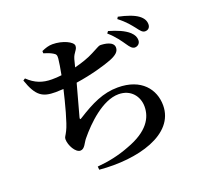

<svg xmlns="http://www.w3.org/2000/svg" viewBox="-145 -989 1290 1214"><g transform="rotate(-20 500.0 -382.5)"><path d="M755 -638C771 -614 783 -600 800 -599C821 -599 837 -614 837 -635C837 -655 830 -672 809 -692C778 -720 731 -739 676 -755L666 -742C712 -702 736 -665 755 -638ZM848 -714C867 -689 878 -673 897 -673C918 -673 931 -687 931 -708C931 -731 921 -751 896 -770C868 -791 822 -807 765 -819L757 -806C809 -766 829 -737 848 -714ZM243 -763C269 -755 287 -748 302 -739C319 -729 323 -723 321 -699C319 -675 312 -636 304 -593C282 -590 260 -589 239 -589C176 -589 128 -607 80 -653L66 -644C106 -527 147 -505 233 -505L286 -507C266 -421 233 -294 211 -252C197 -223 189 -219 189 -204C189 -162 222 -104 254 -104C284 -104 294 -143 314 -166C378 -244 493 -357 601 -357C684 -357 730 -296 730 -228C730 -153 687 -74 540 -21C471 6 397 22 322 28L324 50C578 73 843 2 843 -195C843 -302 770 -399 611 -399C512 -399 431 -359 331 -296C319 -288 317 -291 320 -304L378 -516C486 -532 579 -560 623 -577C668 -595 688 -613 688 -640C688 -681 626 -688 598 -688C589 -688 573 -677 533 -657C501 -640 454 -623 402 -610L415 -661C427 -703 451 -710 451 -738C451 -765 384 -797 317 -797C292 -797 270 -790 243 -778Z"/></g></svg>

Font: Noto Serif CJK HK
Style: Bold
Weight: 700
Designer: Ryoko NISHIZUKA 西塚涼子 (kana & ideographs); Frank Grießhammer (Latin, Greek & Cyrillic); Wenlong ZHANG 张文龙 (bopomofo); San
Foundry: Adobe
Version: Version 2.001;hotconv 1.1.0;makeotfexe 2.6.0